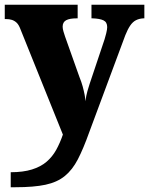

<svg xmlns="http://www.w3.org/2000/svg" viewBox="-22 -556 626 806"><path d="M23 167Q75 167 112 155.5Q149 144 173.5 123Q198 102 214 73Q230 44 242 9L64 -433Q57 -452 48 -460.5Q39 -469 28 -472.5Q17 -476 3 -476H-2V-536H304V-479H300Q270 -479 255.5 -471Q241 -463 241 -444Q241 -435 244.5 -423.5Q248 -412 251 -403L311 -234Q320 -212 325 -193.5Q330 -175 333 -159.5Q336 -144 337 -131Q339 -153 345 -173.5Q351 -194 354 -203L417 -391Q420 -400 424 -416.5Q428 -433 428 -442Q428 -463 412.5 -470.5Q397 -478 366 -479H362V-536H584V-479H580Q562 -478 548.5 -471Q535 -464 524.5 -448.5Q514 -433 504 -408L353 -2Q328 68 305 112.5Q282 157 250 183Q218 209 169 219.5Q120 230 43 230H23Z"/></svg>

Font: Noto Serif Gujarati ExtraBold
Style: Regular
Weight: 800
Version: Version 2.102